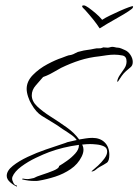

<svg xmlns="http://www.w3.org/2000/svg" viewBox="-20 -642 514 713"><path d="M291 -622Q297 -622 309.5 -613Q322 -604 335.5 -592.5Q349 -581 358 -570Q359 -567 362 -570Q371 -576 388.5 -584.5Q406 -593 425 -601.5Q444 -610 458 -615Q472 -620 473 -619Q475 -618 474 -616Q473 -614 473 -613Q472 -610 457 -600Q442 -590 420.5 -578Q399 -566 379.5 -554.5Q360 -543 351 -537Q349 -537 349 -538Q341 -551 327 -568.5Q313 -586 296 -605Q292 -609 288.5 -612.5Q285 -616 285 -619Q285 -622 291 -622ZM43 51Q32 47 18.5 35.5Q5 24 5 11Q5 -8 27.5 -26Q50 -44 83 -59.5Q116 -75 149.5 -86.5Q183 -98 206 -105.5Q229 -113 230 -114Q239 -116 247.5 -118Q256 -120 265 -122Q257 -133 244.5 -141.5Q232 -150 223 -156Q213 -162 203.5 -169Q194 -176 184 -182Q156 -199 135 -212Q114 -225 97 -255Q90 -266 84.5 -282.5Q79 -299 79 -312Q79 -340 102 -363.5Q125 -387 156 -403.5Q187 -420 209 -427Q218 -430 226 -433.5Q234 -437 244 -438Q252 -440 260.5 -445Q269 -450 277 -451Q291 -455 304 -456.5Q317 -458 330 -461Q338 -463 346.5 -462.5Q355 -462 361 -465L363 -466H364Q368 -466 372 -465.5Q376 -465 380 -465Q384 -465 388.5 -466.5Q393 -468 397 -468Q402 -468 407.5 -466.5Q413 -465 418 -465Q423 -465 431.5 -461.5Q440 -458 444 -456Q456 -451 464.5 -438Q473 -425 473 -412Q473 -399 465 -392.5Q457 -386 448 -378Q439 -370 432 -360Q425 -350 418 -339H415Q417 -352 425.5 -364Q434 -376 442 -388Q450 -400 450 -414Q450 -433 434.5 -436Q419 -439 405 -439Q391 -439 377.5 -437Q364 -435 350 -433Q311 -429 276.5 -418Q242 -407 207 -390Q194 -383 179.5 -374.5Q165 -366 153 -361Q146 -358 140 -356Q128 -342 113 -325Q98 -308 98 -288Q98 -266 118 -247Q138 -228 168 -209Q198 -190 227 -169.5Q256 -149 274 -124Q286 -126 298.5 -128Q311 -130 323 -130Q352 -130 369 -113Q386 -96 386 -67Q386 -44 376.5 -37.5Q367 -31 350 -22Q343 -18 336 -12Q329 -6 321 -5V-6H320V-7H321Q331 -15 344 -27Q357 -39 367.5 -53Q378 -67 378 -79Q378 -93 366 -98.5Q354 -104 339 -105.5Q324 -107 315 -107Q308 -107 300.5 -106.5Q293 -106 285 -105Q286 -104 286 -103Q286 -102 287 -101Q290 -94 290 -86Q290 -74 283 -60Q269 -32 242.5 -14Q216 4 185 14Q154 24 124 29Q120 30 116 30Q112 30 108 30Q85 30 62 24L64 21Q69 22 73.5 22.5Q78 23 82 23Q87 23 94 21.5Q101 20 106 19Q114 14 136 7Q158 0 177.5 -8Q197 -16 199 -23Q199 -26 200 -26Q212 -33 229 -45Q246 -57 259.5 -72Q273 -87 273 -102V-104Q213 -96 162 -77Q143 -70 113.5 -56Q84 -42 59 -23.5Q34 -5 26 15Q26 16 25.5 17.5Q25 19 25 21Q25 28 30 37.5Q35 47 43 47Z"/></svg>

Font: Qwitcher Grypen
Style: Regular
Weight: 400
Designer: Robert E. Leuschke
Foundry: Robert E. Leuschke
Version: Version 1.100; ttfautohint (v1.8.3)